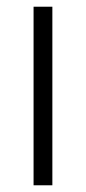

<svg xmlns="http://www.w3.org/2000/svg" viewBox="-20 -552 256 572"><path d="M136 0H80V-532H136Z"/></svg>

Font: Noto Sans Arabic UI SmCn Lt
Style: Regular
Weight: 300
Width: 4
Designer: Monotype Design Team, Nadine Chahine and Nizar Qandah
Foundry: Monotype Imaging Inc.
Version: Version 2.010; ttfautohint (v1.8.4.7-5d5b)